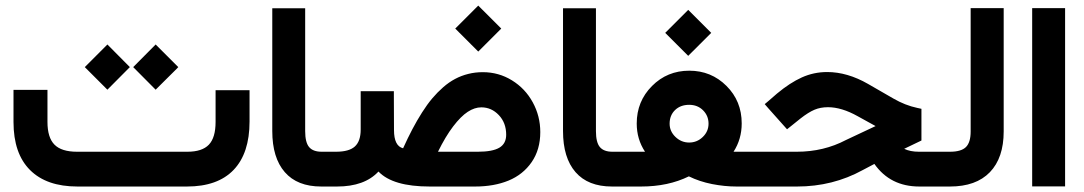

<svg xmlns="http://www.w3.org/2000/svg" viewBox="-20 -681 3959 701"><path d="M261.2 -127H664.1Q717.8 -127 742.4 -152.6Q767.1 -178.2 767.1 -235.8V-332V-351.6H786.6H871.6H891.1V-332V-237.3Q891.1 -121.6 833 -60.8Q774.9 0 662.6 0H262.7Q149.9 0 89.6 -60.3Q29.3 -120.6 29.3 -235.4V-333.5V-353H48.8H133.8H153.3V-333.5V-235.8Q153.3 -178.7 179 -152.8Q204.6 -127 261.2 -127ZM466.3 -436 548.3 -518.6 630.9 -436Q627.9 -433.1 625 -429.7Q618.7 -423.3 590.8 -395.8Q563 -368.2 548.3 -353.5ZM289.6 -436 372.1 -518.6 454.1 -436 372.1 -353.5Z M1175.3 0H1152.8Q1065.4 0 1019.8 -52.5Q974.1 -105 974.1 -202.6V-631.3V-650.9H993.7H1074.7H1094.2V-631.3V-202.1Q1094.2 -161.1 1108.6 -144Q1123 -127 1154.3 -127H1175.3Q1180.7 -127 1184.1 -106.4Q1187.5 -85.9 1187.5 -66.9V-61.5Q1187.5 -41.5 1184.3 -20.8Q1181.2 0 1175.3 0Z M1642.1 -576.7 1726.1 -660.6 1810.1 -576.7 1726.1 -492.7ZM1169.9 -127H1207Q1254.4 -127 1275.6 -146.2Q1296.9 -165.5 1296.9 -208V-328.6V-348.1H1316.4H1398.4H1418V-328.6L1418.5 -206.1Q1418.5 -147.9 1451.7 -139.6Q1469.2 -178.2 1485.8 -209.7Q1502.4 -241.2 1521 -270.5Q1539.6 -299.8 1558.3 -322Q1577.1 -344.2 1598.1 -362.5Q1619.1 -380.9 1641.6 -392.8Q1664.1 -404.8 1689.5 -411.1Q1714.8 -417.5 1742.7 -417.5Q1800.8 -417.5 1849.1 -387.7Q1897.5 -357.9 1925 -307.6Q1952.6 -257.3 1952.6 -198.7Q1952.6 -134.8 1921.1 -89.1Q1889.6 -43.5 1836.7 -21.7Q1783.7 0 1714.8 0H1548.8Q1414.1 0 1361.8 -54.7Q1311 0 1210.4 0H1169.9Q1164.1 0 1160.9 -20.8Q1157.7 -41.5 1157.7 -61.5V-66.9Q1157.7 -85.9 1161.1 -106.4Q1164.6 -127 1169.9 -127ZM1828.1 -189Q1828.1 -232.4 1801.3 -260.7Q1774.4 -289.1 1737.3 -289.1Q1712.9 -289.1 1687.7 -272.7Q1662.6 -256.3 1634.5 -219.5Q1606.4 -182.6 1579.1 -127H1724.6Q1778.3 -127 1803.2 -141.8Q1828.1 -156.7 1828.1 -189Z M2236.8 0H2214.4Q2127 0 2081.3 -52.5Q2035.6 -105 2035.6 -202.6V-631.3V-650.9H2055.2H2136.2H2155.8V-631.3V-202.1Q2155.8 -161.1 2170.2 -144Q2184.6 -127 2215.8 -127H2236.8Q2242.2 -127 2245.6 -106.4Q2249 -85.9 2249 -66.9V-61.5Q2249 -41.5 2245.8 -20.8Q2242.7 0 2236.8 0Z M2408.7 -561 2492.7 -645 2576.7 -561 2492.7 -477.1ZM2735.4 0H2668.9Q2625.5 0 2579.6 -9Q2533.7 -18.1 2495.1 -37.1Q2419.4 0 2320.8 0H2231.4Q2225.6 0 2222.4 -20.8Q2219.2 -41.5 2219.2 -61.5V-66.9Q2219.2 -85.9 2222.7 -106.4Q2226.1 -127 2231.4 -127H2335Q2304.7 -172.9 2304.7 -230Q2304.7 -311 2360.4 -366.9Q2416 -422.9 2496.6 -422.9Q2576.7 -422.9 2632.3 -367.4Q2688 -312 2688 -230.5Q2688 -172.9 2658.2 -127H2735.4Q2740.7 -127 2744.1 -106.4Q2747.6 -85.9 2747.6 -66.9V-61.5Q2747.6 -41.5 2744.4 -20.8Q2741.2 0 2735.4 0ZM2566.9 -229.5Q2566.9 -258.3 2546.9 -278.3Q2526.9 -298.3 2496.1 -298.3Q2464.4 -298.3 2444.6 -279.1Q2424.8 -259.8 2424.8 -229.5Q2424.8 -201.7 2446 -181.2Q2467.3 -160.6 2496.1 -160.6Q2524.9 -160.6 2545.9 -180.9Q2566.9 -201.2 2566.9 -229.5Z M3394 0H3336.4Q3230.5 0 3172.4 -82.5L3129.9 -60.1Q3020.5 0 2890.1 0H2730.5Q2724.6 0 2721.4 -20.8Q2718.3 -41.5 2718.3 -61.5V-66.9Q2718.3 -85.9 2721.7 -106.4Q2725.1 -127 2730.5 -127H2889.2Q2987.3 -127 3068.8 -169.9L3176.8 -220.7L3111.3 -256.8Q3052.7 -289.6 3002.9 -289.6Q2975.6 -289.6 2953.6 -280.3Q2931.6 -271 2902.8 -248.5L2868.2 -220.7L2853.5 -209L2841.3 -222.7L2785.2 -285.6L2772 -300.8L2787.1 -313.5L2816.9 -339.4Q2864.3 -378.9 2907.7 -398.4Q2951.2 -418 3000 -418Q3073.7 -418 3149.4 -374.5L3241.7 -321.3Q3284.7 -296.4 3328.6 -287.1L3344.2 -283.7V-268.1V-180.2V-168L3333 -162.6L3281.2 -137.7Q3303.2 -127 3335 -127H3394Q3399.4 -127 3402.8 -106.4Q3406.2 -85.9 3406.2 -66.9V-61.5Q3406.2 -41.5 3403.1 -20.8Q3399.9 0 3394 0Z M3389.2 -127H3448.7Q3489.3 -127 3506.6 -144Q3523.9 -161.1 3523.9 -200.7V-631.8V-651.4H3543.5H3625H3644.5V-631.8V-201.2Q3644.5 -104.5 3594 -52.2Q3543.5 0 3448.2 0H3389.2Q3383.3 0 3380.1 -20.8Q3377 -41.5 3377 -61.5V-66.9Q3377 -85.9 3380.4 -106.4Q3383.8 -127 3389.2 -127Z M3768.1 -651.4H3849.1H3868.7V-631.8V-20V-0.5H3849.1H3768.1H3748.5V-20V-631.8V-651.4Z"/></svg>

Font: Shabnam FD
Style: Bold
Weight: 700
Foundry: DejaVu fonts team - Redesigned by Saber Rastikerdar - Based on Vazir font
Version: Version 5.00;October 20, 2019;FontCreator 12.0.0.2547 64-bit